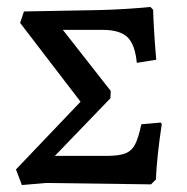

<svg xmlns="http://www.w3.org/2000/svg" viewBox="-20 -529 538 553"><path d="M26 -41 212 -236 38 -463 49 -496 266 -500Q343 -502 413 -509L421 -501Q423 -437 430 -357L374 -348Q369 -401 347 -422Q325 -443 275 -443H161L299 -267L298 -246L138 -80H287Q322 -80 340.5 -87Q359 -94 369 -113Q379 -132 387 -171L443 -176L446 -172Q432 -80 429 -12L415 2L112 -2L43 4Z"/></svg>

Font: Alegreya SC Medium
Style: Regular
Weight: 500
Designer: Juan Pablo del Peral
Foundry: Huerta Tipografica
Version: Version 2.007; ttfautohint (v1.6)